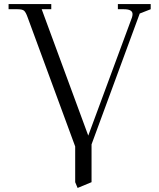

<svg xmlns="http://www.w3.org/2000/svg" viewBox="-20 -722 777 940"><path d="M22 -676.8V-702.1H231V-676.8H184.1L412.1 -58.1L626 -636.2Q628.9 -645 628.9 -652.8Q628.9 -676.8 586.9 -676.8H557.1V-702.1H717.8V-676.8L664.1 -655.8L428.2 -15.1V169.9L359.9 198.2L348.1 169.9V-4.9L115.2 -637.2Q106.4 -662.1 97.9 -669.4Q89.4 -676.8 65.9 -676.8Z"/></svg>

Font: Dihjauti
Style: Regular
Weight: 400
Designer: T. Christopher White
Version: Version 3.0.0